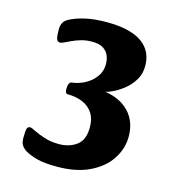

<svg xmlns="http://www.w3.org/2000/svg" viewBox="-101 -738 765 837"><g transform="rotate(15 281.5 -319.5)"><path d="M230.1 13Q176.2 13 143.4 4.8Q110.7 -3.5 87.7 -16.7Q74.2 -24.7 65.9 -36.6Q57.6 -48.5 57.6 -70.5Q57.6 -103.5 61.1 -113.1Q64.6 -122.8 75.4 -122.8Q80.6 -122.8 99.2 -113.3Q117.9 -103.9 147.3 -94.1Q176.8 -84.4 214 -84.4Q260.3 -84.4 293.1 -108.3Q325.9 -132.2 325.9 -189.9Q325.9 -228.8 308.9 -254.1Q292 -279.4 262.4 -291.8Q232.9 -304.1 195.2 -304.1Q183.4 -304.1 183.4 -325Q183.4 -341 187.6 -349.2Q191.9 -357.5 199.1 -358.2Q220.7 -360.5 242.7 -369.5Q264.7 -378.5 282.5 -393.4Q300.3 -408.3 311.3 -428.3Q322.2 -448.4 322.2 -473.6Q322.2 -494.9 314.5 -513.1Q306.8 -531.3 288.5 -542.3Q270.2 -553.3 239.7 -553.3Q213.2 -553.3 190.5 -546.8Q167.8 -540.3 149.5 -531.6Q133.6 -524.4 122.3 -518.7Q111.1 -513 103.8 -513Q94.3 -513 89.4 -522.2Q84.5 -531.5 84.5 -568.6Q84.5 -602.5 111.3 -617Q141.1 -633.2 182.4 -642.6Q223.6 -652 281.7 -652Q348.1 -652 394.6 -636.2Q441 -620.5 465.4 -588.7Q489.7 -557 489.7 -510Q489.7 -475.5 473.8 -448.5Q457.9 -421.5 434.5 -402.1Q411.1 -382.8 388.1 -371.3Q365.1 -359.8 350.6 -357Q420.2 -346.8 460 -304.2Q499.9 -261.6 499.9 -194.3Q499.9 -140.9 469.2 -93.2Q438.4 -45.6 378.2 -16.3Q318 13 230.1 13Z"/></g></svg>

Font: Briem Hand Thin
Style: Regular
Weight: 100
Designer: Gunnlaugur SE Briem, Eben Sorkin
Foundry: Sorkin Type Co.
Version: Version 1.003